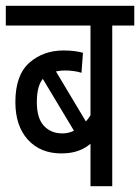

<svg xmlns="http://www.w3.org/2000/svg" viewBox="-20 -642 483 662"><path d="M443 -554H367V0H292V-197L314 -172Q295 -143 264 -128Q233 -113 192 -113Q119 -113 76 -160.5Q33 -208 33 -290Q33 -383 81 -425.5Q129 -468 199 -468Q219 -468 235.5 -466Q252 -464 266 -460L261 -391Q249 -395 234 -397Q219 -399 205 -399Q159 -399 133 -375.5Q107 -352 107 -290Q107 -234 131.5 -208Q156 -182 195 -182Q218 -182 238.5 -193Q259 -204 275 -222Q291 -240 301 -260L292 -216V-554H0V-622H443ZM156 -424 287 -205 252 -163 109 -401Z"/></svg>

Font: Noto Sans Devanagari ExtraCondensed
Style: Regular
Weight: 400
Width: 2
Designer: Jelle Bosma - Monotype Design Team
Foundry: Monotype Imaging Inc.
Version: Version 2.006